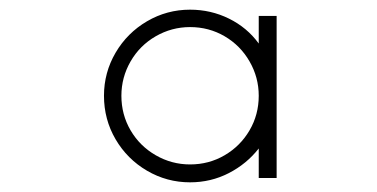

<svg xmlns="http://www.w3.org/2000/svg" viewBox="-20 -730 780 397"><path d="M195 -532Q195 -580 219 -621Q243 -662 284 -686Q325 -710 373 -710Q416 -710 453.5 -691.5Q491 -673 515 -640V-697H552V-362H515V-423Q490 -391 453 -372Q416 -353 373 -353Q325 -353 284 -377Q243 -401 219 -442Q195 -483 195 -532ZM373 -390Q412 -390 444.5 -409Q477 -428 496 -460.5Q515 -493 515 -532Q515 -570 496 -603Q477 -636 444.5 -655Q412 -674 373 -674Q335 -674 302 -655Q269 -636 250 -603Q231 -570 231 -532Q231 -493 250 -460.5Q269 -428 302 -409Q335 -390 373 -390Z"/></svg>

Font: Major Mono Display
Style: Regular
Weight: 400
Designer: Emre Parlak
Foundry: Emre Parlak
Version: Version 2.000; ttfautohint (v1.8) -l 8 -r 50 -G 200 -x 14 -D